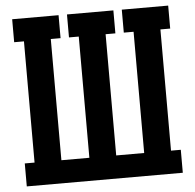

<svg xmlns="http://www.w3.org/2000/svg" viewBox="-52 -788 855 841"><g transform="rotate(-5 375.0 -367.5)"><path d="M32 0V-101H75V-634H32V-735H236V-634H193V-101H316V-634H273V-735H477V-634H434V-101H557V-634H514V-735H718V-634H675V-101H718V0Z"/></g></svg>

Font: Iosevka Etoile
Style: Bold
Weight: 700
Designer: Belleve Invis
Foundry: Belleve Invis
Version: Version 28.1.0; ttfautohint (v1.8.4)